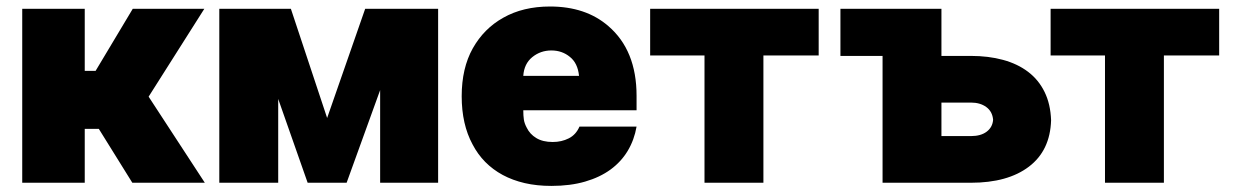

<svg xmlns="http://www.w3.org/2000/svg" viewBox="-20 -573 3865 602"><path d="M622.2 0H394.9L289.8 -169H245.7V0H49.7V-545.5H245.7V-350.9H279.8L396.3 -545.5H620.7L446 -269.9Z M1353.7 0H1171.9V-290.5L1066.8 0H944.6L852.3 -262.8V0H667.6V-545.5H892L1005.7 -203.1L1125 -545.5H1353.7Z M1708.8 9.9Q1663.4 9.9 1625.2 1.1Q1587 -7.8 1556.1 -24.5Q1525.2 -41.2 1501.4 -65.3Q1477.6 -89.5 1461.6 -120.4Q1427.6 -183.2 1427.6 -271.3Q1427.6 -359.4 1462.4 -421.5Q1497.5 -483.7 1557.9 -517.4Q1620 -552.6 1704.5 -552.6Q1816.4 -552.6 1887.1 -491.5Q1975.9 -415.5 1975.9 -272.7V-227.3H1620.7Q1620.7 -210.2 1622.5 -198.2Q1624.3 -186.1 1631.4 -172.9Q1641.3 -152.3 1661.6 -140.1Q1681.8 -127.8 1713.1 -127.8Q1740.8 -127.8 1763.3 -139.2Q1785.9 -150.6 1796.9 -176.1H1975.9Q1968.8 -134.6 1948.3 -100.3Q1927.9 -66.1 1894.4 -41.5Q1860.8 -17 1814.5 -3.6Q1768.1 9.9 1708.8 9.9ZM1795.5 -335.2Q1791.5 -375 1767 -394.5Q1742.5 -414.8 1708.8 -414.8Q1674.7 -414.8 1648.8 -393.8Q1623.2 -372.9 1620.7 -335.2Z M2373.6 0H2188.9V-399.1H2018.5V-545.5H2546.9V-399.1H2373.6Z M3024.1 0H2747.2V-397.7H2615.1V-545.5H2931.8V-397.7H3024.1Q3079.2 -397.7 3124.8 -385.3Q3170.5 -372.9 3203.5 -347.8Q3236.5 -322.8 3255.1 -284.8Q3273.8 -246.8 3275.6 -196Q3272.7 -100.9 3206 -50.4Q3139.6 0 3024.1 0ZM3024.1 -146.3Q3055.4 -146.3 3073.7 -160.2Q3092 -174 3093.8 -197.4Q3091.6 -223.4 3072.4 -237.4Q3053.3 -251.4 3024.1 -251.4H2931.8V-146.3Z M3629.3 0H3444.6V-399.1H3274.1V-545.5H3802.6V-399.1H3629.3Z"/></svg>

Font: Linik Sans Black
Style: Regular
Weight: 900
Designer: Fonts by Rasmus Andersson / Changes by Cristiano Sobral with parts from Marc Monis
Foundry: rsms
Version: Version 3.020; ttfautohint (v1.6)